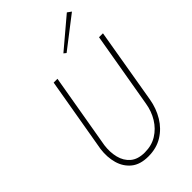

<svg xmlns="http://www.w3.org/2000/svg" viewBox="-278 -1037 1143 1143"><g transform="rotate(-45 293.5 -465.0)"><path d="M172 -700 90 -223Q82 -161 97 -108Q112 -55 152 -22.5Q192 10 260 10Q329 10 380 -21.5Q431 -53 463 -106Q495 -159 506 -223L587 -700H554L472 -223Q463 -167 435 -121.5Q407 -76 363.5 -49Q320 -22 262 -22Q204 -22 171 -50Q138 -78 126.5 -124Q115 -170 122 -223L204 -700ZM548 -922 523 -940 336 -782 351 -770Z"/></g></svg>

Font: Jost* 200 Thin Italic
Style: Italic
Weight: 200
Italic angle: -10°
Version: Version 3.200; ttfautohint (v0.97) -l 8 -r 50 -G 200 -x 14 -